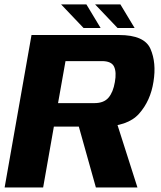

<svg xmlns="http://www.w3.org/2000/svg" viewBox="-32 -830 714 850"><path d="M-11.5 0H159L206.5 -269.5H417Q533 -269.5 583.8 -326.8Q634.5 -384 647.5 -468.5Q661 -552 634.2 -613.5Q607.5 -675 495 -675H107.5ZM392.5 0H576.5L474 -321L304.5 -314ZM225 -373.5 258 -559.5H419Q461.5 -559.5 473 -535Q484.5 -510.5 476.5 -466.5Q469 -422 448.5 -397.8Q428 -373.5 386 -373.5ZM488.5 -706H564L501 -810.5H389ZM338 -706H413.5L350.5 -810.5H238.5Z"/></svg>

Font: Anybody UltraCondensed Thin
Style: Bold Italic
Weight: 700
Italic angle: -10°
Version: Version 1.111